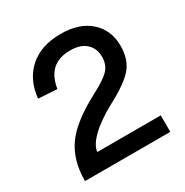

<svg xmlns="http://www.w3.org/2000/svg" viewBox="-167 -862 963 998"><g transform="rotate(-30 315.0 -363.0)"><path d="M59 0Q59 -123 117 -206Q175 -289 325 -368Q402 -408 430.5 -438Q459 -468 459 -515Q459 -566 426 -596.5Q393 -627 331 -627Q196 -627 174 -486L62 -493Q73 -602 143.5 -664Q214 -726 331 -726Q443 -726 507 -668.5Q571 -611 571 -517Q571 -437 530 -387.5Q489 -338 379 -280Q290 -232 241.5 -184.5Q193 -137 190 -99H571V0Z"/></g></svg>

Font: Txt Sans Medium
Style: Regular
Weight: 500
Designer: Open Source
Foundry: XRLN
Version: Version 1.0